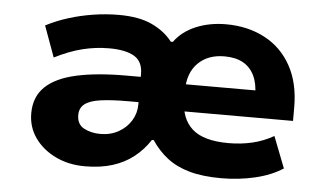

<svg xmlns="http://www.w3.org/2000/svg" viewBox="-43 -581 1110 658"><g transform="rotate(5 512.5 -252.5)"><path d="M270 11Q213 11 168 -11Q123 -33 97 -70Q71 -107 71 -154Q71 -211 107 -245.5Q143 -280 213 -295.5Q283 -311 383 -311H462V-224H398Q342 -224 305 -219Q268 -214 250 -200.5Q232 -187 232 -162Q232 -130 256.5 -117Q281 -104 313 -104Q348 -104 375.5 -119.5Q403 -135 418.5 -160.5Q434 -186 434 -216V-321Q434 -364 404 -381.5Q374 -399 318 -399Q271 -399 225.5 -387.5Q180 -376 131 -351L92 -458Q129 -477 169 -489.5Q209 -502 253 -509Q297 -516 341 -516Q411 -516 455.5 -495Q500 -474 526 -440H533Q560 -477 606.5 -496.5Q653 -516 710 -516Q785 -516 843.5 -485Q902 -454 934.5 -395Q967 -336 967 -253V-206H565V-299H846L830 -284Q830 -323 816.5 -350.5Q803 -378 777.5 -392Q752 -406 714 -406Q657 -406 623 -372Q589 -338 589 -277V-248Q589 -181 628 -146Q667 -111 753 -111Q796 -111 834.5 -120Q873 -129 908 -149L950 -41Q910 -15 854.5 -2Q799 11 739 11Q675 11 630 -1.5Q585 -14 553 -38.5Q521 -63 497 -99H491Q469 -65 437.5 -40Q406 -15 364.5 -2Q323 11 270 11Z"/></g></svg>

Font: Nunito Sans 6pt ExtraBold
Style: Regular
Weight: 800
Version: Version 3.101;gftools[0.9.27]